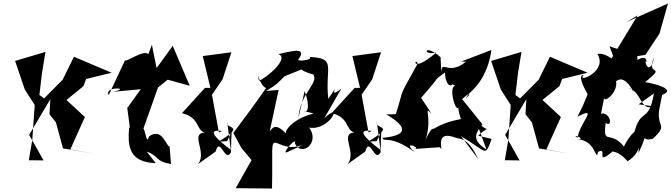

<svg xmlns="http://www.w3.org/2000/svg" viewBox="-20 -863 3868 1106"><path d="M265 -205 302 -158 343 -8 526 23 385 -2 469 -189 363 -287 461 -367 476 -408 623 -444 406 -536 341 -404 234 -296 207 -316 222 -443 242 -564 67 -512 123 -347 180 -258 166 -57 146 60 231 61 148 -86 270 -292Z M825 10C904 40 867 64 965 82L957 -19C939 -15 916 -133 838 -77C819 -3 813 -207 791 -79L890 -359L946 -404L1073 -369L975 -599L882 -471L855 -605L834 -550C811 -583 693 -494 701 -518L606 -315C577 -369 747 -357 629 -334L791 -349L713 -241L735 -76C683 -7 793 -105 724 -129C713 -10 730 71 877 77Z M1222 10C1248 -83 1276 81 1311 13L1289 -159C1279 -115 1402 -147 1239 -47L1288 -50C1336 -135 1312 -196 1311 1C1145 -123 1230 -111 1260 -109L1241 -100L1201 -317L1262 -406L1313 -562L1148 -540L1192 -357H1161L1028 -211C1132 -187 1108 -113 1159 -100C1072 -93 1175 12 1121 82Z M1635 13C1593 33 1694 -86 1679 -36C1717 43 1825 -40 1761 -128C1881 -107 1960 -287 1848 -182L1946 -352C1845 -273 1972 -437 1871 -294C1851 -478 1922 -527 1764 -535C1783 -517 1697 -508 1698 -519C1746 -587 1686 -576 1583 -551C1650 -530 1519 -416 1472 -398C1453 -486 1474 -368 1513 -356C1453 -270 1389 -183 1324 -97L1371 -10L1429 59L1338 221L1547 223L1548 147V13C1548 -111 1589 24 1727 -29ZM1626 -96C1559 -163 1548 -117 1534 -108L1585 -345L1513 -339C1579 -379 1574 -380 1620 -424L1744 -474C1731 -499 1659 -467 1785 -434C1817 -381 1709 -329 1699 -183L1735 -339C1801 -150 1663 -248 1786 -209C1606 -165 1599 -28 1665 -150Z M2084 10C2110 -83 2138 81 2173 13L2151 -159C2141 -115 2264 -147 2101 -47L2150 -50C2198 -135 2174 -196 2173 1C2007 -123 2092 -111 2122 -109L2103 -100L2063 -317L2124 -406L2175 -562L2010 -540L2054 -357H2023L1890 -211C1994 -187 1970 -113 2021 -100C1934 -93 2037 12 1983 82Z M2518 -533C2424 -618 2408 -541 2493 -560C2341 -432 2371 -539 2386 -497C2265 -277 2315 -377 2260 -205L2205 -204C2341 -125 2318 -81 2183 -69C2190 -39 2223 -92 2370 14C2288 -59 2411 -10 2368 -5L2514 -15C2546 32 2467 -123 2608 -69C2631 -60 2674 -75 2734 52L2636 -78C2788 11 2772 47 2812 -63L2735 -81C2816 -162 2789 -69 2714 -190L2782 -2C2697 -56 2716 -92 2759 -147L2642 -292C2726 -368 2618 -246 2683 -316C2654 -318 2781 -366 2811 -575L2635 -508H2664C2562 -421 2522 -528 2522 -441ZM2602 -370C2555 -357 2622 -167 2623 -271C2616 -246 2622 -216 2635 -177C2487 -151 2420 -78 2486 -114C2469 -141 2444 -92 2411 -8C2490 -168 2408 -268 2466 -208L2392 -320C2392 -304 2385 -322 2386 -277C2542 -451 2462 -385 2543 -445C2550 -326 2612 -388 2573 -383Z M3007 -205 3044 -158 3085 -8 3268 23 3127 -2 3211 -189 3105 -287 3203 -367 3218 -408 3365 -444 3148 -536 3083 -404 2976 -296 2949 -316 2964 -443 2984 -564 2809 -512 2865 -347 2922 -258 2908 -57 2888 60 2973 61 2890 -86 3012 -292Z M3341 -262 3307 -191C3435 -258 3313 -148 3308 -69C3261 -97 3364 -61 3308 -60C3416 -56 3412 79 3425 12C3486 -19 3403 99 3511 8C3475 15 3531 -11 3595 66C3686 12 3660 -87 3658 19C3726 -127 3658 -40 3741 -64C3838 -154 3751 -123 3782 -255L3794 -316C3880 -350 3749 -381 3697 -390C3829 -499 3693 -414 3749 -535C3719 -408 3687 -526 3703 -507C3711 -564 3597 -495 3651 -495C3657 -622 3626 -540 3491 -597C3548 -446 3503 -563 3421 -553C3485 -450 3297 -381 3342 -431C3281 -432 3429 -221 3365 -320ZM3659 -262 3747 -325C3713 -131 3664 -269 3623 -51C3678 -158 3607 -89 3574 -19C3495 -117 3451 -21 3469 -154C3514 -126 3494 -222 3442 -208L3461 -303C3452 -261 3551 -336 3526 -404C3517 -362 3555 -471 3631 -332C3609 -368 3594 -344 3603 -352C3674 -341 3669 -218 3742 -251ZM3653 -774 3495 -514 3698 -547 3779 -670 3828 -843 3588 -736Z"/></svg>

Font: Asimov Silicon
Style: Regular
Weight: 400
Designer: Google
Version: Version 2.000980; 2014